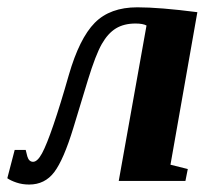

<svg xmlns="http://www.w3.org/2000/svg" viewBox="-54 -490 587 520"><path d="M342.8 -420.9Q333 -426.3 313 -426.3Q281.7 -426.3 260 -413.1Q238.3 -399.9 221.7 -370.8Q205.1 -341.8 184.1 -273.4L144.5 -143.1Q118.2 -57.1 92.8 -23.7Q67.4 9.8 24.9 9.8Q6.3 9.8 -9.5 4.4Q-25.4 -1 -34.2 -7.3L-14.2 -84H15.6L20 -66.4Q24.4 -51.8 35.6 -51.8Q47.4 -51.8 59.8 -74.7Q72.3 -97.7 90.8 -151.9Q109.4 -206.1 132.3 -286.6Q161.1 -386.2 202.6 -428.2Q244.1 -470.2 317.9 -470.2Q378.4 -470.2 480.5 -457L407.7 -43.9L454.6 -32.2L448.2 0H267.6Z"/></svg>

Font: Tinos
Style: Bold Italic
Weight: 700
Italic angle: -16.333°
Designer: Steve Matteson
Foundry: Monotype Imaging Inc.
Version: Version 1.23